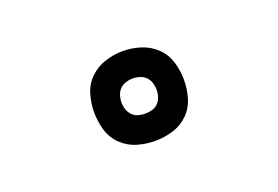

<svg xmlns="http://www.w3.org/2000/svg" viewBox="-49 -898 697 482"><g transform="rotate(-20 300.0 -657.0)"><path d="M300 -537Q276 -537 252.5 -544Q229 -551 211.5 -568Q194 -585 187 -608.5Q180 -632 180 -657Q180 -681 187 -704.5Q194 -728 211.5 -745Q229 -762 252.5 -769.5Q276 -777 300 -777Q324 -777 347.5 -769.5Q371 -762 388.5 -745Q406 -728 413 -704.5Q420 -681 420 -657Q420 -632 413 -608.5Q406 -585 388.5 -568Q371 -551 347.5 -544Q324 -537 300 -537ZM300 -610Q309 -610 318.5 -612.5Q328 -615 334.5 -622Q341 -629 344 -638Q347 -647 347 -657Q347 -666 344 -675.5Q341 -685 334.5 -691.5Q328 -698 318.5 -701Q309 -704 300 -704Q291 -704 281.5 -701Q272 -698 265.5 -691.5Q259 -685 256 -675.5Q253 -666 253 -657Q253 -647 256 -638Q259 -629 265.5 -622Q272 -615 281.5 -612.5Q291 -610 300 -610Z"/></g></svg>

Font: Iosevka Fixed Curly Md Ex
Style: Regular
Weight: 500
Width: 7
Monospace: yes
Designer: Belleve Invis
Foundry: Belleve Invis
Version: Version 30.1.2